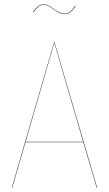

<svg xmlns="http://www.w3.org/2000/svg" viewBox="-20 -878 509 898"><path d="M186 -856Q171.9 -856 161.4 -848.1Q150.9 -840.3 136.2 -820.8L133.8 -821.8Q148.4 -841.3 159.7 -849.6Q170.9 -857.9 186 -857.9Q202.1 -857.9 231.7 -835.9Q261.2 -814 279.8 -814Q295.9 -814 307.4 -822.5Q318.8 -831.1 332 -851.1L334 -850.1Q320.8 -829.6 308.6 -820.8Q296.4 -812 279.8 -812Q260.7 -812 231.2 -834Q201.7 -856 186 -856ZM432.1 0 369.6 -212.9H99.1L37.1 0H35.2L232.9 -680.2H234.9L434.1 0ZM99.6 -214.8H369.1L233.9 -678.2Z"/></svg>

Font: Fira Sans Compressed Two
Style: Regular
Weight: 100
Width: 1
Designer: Carrois Corporate & Edenspiekermann AG
Foundry: Carrois Corporate GbR & Edenspiekermann AG
Version: Version 4.203;PS 004.203;hotconv 1.0.88;makeotf.lib2.5.64775